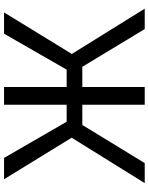

<svg xmlns="http://www.w3.org/2000/svg" viewBox="92 -860 768 993"><g transform="rotate(-90 476.5 -364.0)"><path d="M522.5 -727.5V0H430.7V-727.5ZM25.4 0 260.3 -377.9 45.4 -727.5H155.8L342.8 -403.8H612.3L798.3 -727.5H908.2L693.4 -377L927.7 0H822.3L627 -322.8H326.2L128.9 0Z"/></g></svg>

Font: Inter 17pt
Style: Regular
Weight: 400
Version: Version 4.001;git-66647c0bb